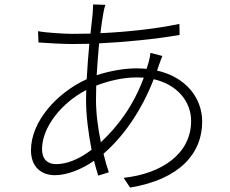

<svg xmlns="http://www.w3.org/2000/svg" viewBox="-20 -806 1040 868"><path d="M630 -455C583 -327 512 -234 436 -163C423 -226 414 -292 414 -355L415 -419C465 -438 530 -456 598 -456ZM714 -553 660 -567C659 -553 655 -537 652 -525L643 -495C628 -496 612 -497 596 -497C545 -497 477 -486 417 -466C420 -516 424 -565 428 -610C550 -616 682 -629 792 -648L791 -698C693 -677 563 -662 434 -656C438 -692 443 -722 447 -745C449 -758 453 -776 457 -784L401 -786C401 -777 400 -761 399 -745L389 -654L306 -653C274 -653 187 -658 152 -665L154 -614C191 -611 269 -607 306 -607L384 -608C379 -559 375 -503 372 -448C236 -386 120 -256 120 -127C120 -52 166 -14 228 -14C282 -14 347 -39 405 -79C411 -55 418 -32 424 -12L472 -27C463 -53 455 -81 448 -111C537 -188 618 -302 675 -448C784 -423 844 -345 844 -259C844 -111 712 -21 539 -2L568 42C792 5 894 -112 894 -256C894 -363 821 -457 690 -487L699 -513C704 -526 709 -542 714 -553ZM370 -399 369 -354C369 -282 380 -201 394 -129C335 -84 280 -64 234 -64C194 -64 170 -87 170 -132C170 -231 259 -342 370 -399Z"/></svg>

Font: Noto Sans TC Light
Style: Regular
Weight: 300
Designer: Ryoko NISHIZUKA 西塚涼子 (kana, bopomofo & ideographs); Paul D. Hunt (Latin, Greek & Cyrillic); Sandoll Communications 산돌커뮤니
Foundry: Adobe
Version: Version 2.004;hotconv 1.0.118;makeotfexe 2.5.65603